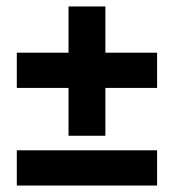

<svg xmlns="http://www.w3.org/2000/svg" viewBox="-20 -574 538 594"><path d="M192 -154V-302H32V-411H192V-554H306V-411H466V-302H306V-154ZM32 0V-109H466V0Z"/></svg>

Font: Nunito Sans 7pt Condensed Black
Style: Regular
Weight: 900
Width: 3
Designer: Vernon Adams
Foundry: Vernon Adams
Version: Version 3.101;gftools[0.9.27]